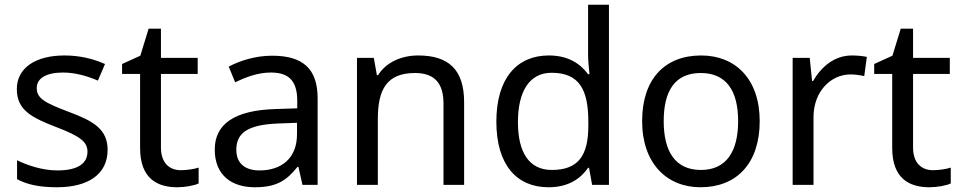

<svg xmlns="http://www.w3.org/2000/svg" viewBox="-20 -780 4053 810"><path d="M434 -148C434 -234 375 -269 273 -307C170 -346 135 -364 135 -409C135 -449 174 -474 246 -474C298 -474 348 -459 393 -440L423 -510C373 -532 317 -546 252 -546C132 -546 51 -495 51 -404C51 -316 113 -284 217 -244C322 -204 349 -180 349 -140C349 -92 311 -61 222 -61C159 -61 94 -83 52 -104V-24C93 -2 145 10 220 10C351 10 434 -44 434 -148Z M743 -62C694 -62 659 -93 659 -158V-468H814V-536H659V-659H607L572 -545L495 -510V-468H571V-156C571 -26 644 10 728 10C760 10 799 3 818 -6V-73C801 -67 769 -62 743 -62Z M1128 -545C1058 -545 992 -524 945 -499L972 -433C1016 -454 1067 -474 1123 -474C1193 -474 1234 -444 1234 -355V-323L1143 -320C968 -315 886 -256 886 -149C886 -40 958 10 1055 10C1145 10 1188 -17 1235 -76H1239L1256 0H1320V-365C1320 -490 1258 -545 1128 -545ZM1154 -259 1233 -262V-214C1233 -110 1165 -61 1075 -61C1017 -61 977 -88 977 -148C977 -216 1020 -254 1154 -259Z M1744 -546C1676 -546 1610 -519 1575 -463H1570L1557 -536H1486V0H1574V-278C1574 -403 1612 -472 1731 -472C1813 -472 1851 -429 1851 -343V0H1938V-349C1938 -487 1872 -546 1744 -546Z M2294 10C2378 10 2429 -26 2461 -72H2465L2478 0H2549V-760H2461V-546C2461 -526 2465 -484 2467 -467H2461C2428 -511 2378 -546 2295 -546C2162 -546 2074 -451 2074 -267C2074 -83 2161 10 2294 10ZM2308 -63C2212 -63 2165 -137 2165 -265C2165 -392 2212 -473 2307 -473C2426 -473 2462 -399 2462 -266V-250C2462 -125 2421 -63 2308 -63Z M3185 -269C3185 -446 3083 -546 2938 -546C2784 -546 2689 -446 2689 -269C2689 -91 2793 10 2935 10C3088 10 3185 -91 3185 -269ZM2780 -269C2780 -396 2827 -472 2936 -472C3045 -472 3094 -396 3094 -269C3094 -142 3045 -63 2937 -63C2828 -63 2780 -142 2780 -269Z M3574 -546C3499 -546 3444 -497 3410 -438H3406L3396 -536H3324V0H3412V-286C3412 -394 3485 -466 3568 -466C3586 -466 3609 -463 3626 -459L3637 -540C3619 -544 3594 -546 3574 -546Z M3916 -62C3867 -62 3832 -93 3832 -158V-468H3987V-536H3832V-659H3780L3745 -545L3668 -510V-468H3744V-156C3744 -26 3817 10 3901 10C3933 10 3972 3 3991 -6V-73C3974 -67 3942 -62 3916 -62Z"/></svg>

Font: Noto Sans Gurmukhi UI
Style: Regular
Weight: 400
Designer: Jelle Bosma - Monotype Design Team
Foundry: Monotype Imaging Inc.
Version: Version 2.004